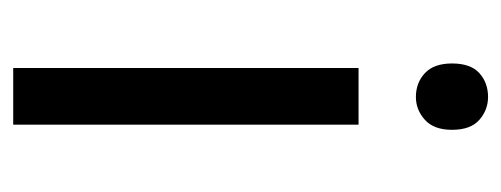

<svg xmlns="http://www.w3.org/2000/svg" viewBox="-260 -518 777 298"><g transform="rotate(90 129.0 -368.5)"><path d="M173 -536V0H85V-536ZM130 -737Q150 -737 165.5 -723.5Q181 -710 181 -681Q181 -653 165.5 -639Q150 -625 130 -625Q108 -625 93 -639Q78 -653 78 -681Q78 -710 93 -723.5Q108 -737 130 -737Z"/></g></svg>

Font: lsinhala85
Style: Book
Weight: 400
Designer: Jelle Bosma - Monotype Design Team
Foundry: Monotype Imaging Inc.
Version: Version 2.003